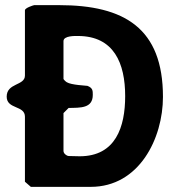

<svg xmlns="http://www.w3.org/2000/svg" viewBox="-20 -727 704 747"><path d="M77 -20 100 0H333C522 0 614 -189 614 -350C614 -618 463 -707 210 -707H113C108 -706 77 -696 77 -687V-433C77 -393 6 -405 6 -351C6 -301 77 -318 77 -273ZM227 -287 247 -307C293 -308 341 -305 341 -358C341 -374 341 -385 320 -393C315 -394 258 -396 240 -407C236 -409 227 -418 227 -420V-567C227 -589 275 -587 283 -587C424 -587 467 -480 467 -353C467 -233 430 -119 290 -119C283 -119 253 -120 247 -120C238 -121 227 -130 227 -140Z"/></svg>

Font: Asimov Print
Style: C
Weight: 500
Designer: Google
Version: Version 2.000980: 2014